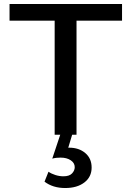

<svg xmlns="http://www.w3.org/2000/svg" viewBox="-20 -678 661 966"><path d="M255 0V-658H365V0ZM28 -574V-658H594V-574ZM283 0H343L315 93L272 79Q282 72 296 68.5Q310 65 328 65Q377 65 409 92Q441 119 441 165Q441 212 404.5 240Q368 268 308 268Q277 268 251 260Q225 252 204 236L224 186Q238 196 258.5 202.5Q279 209 299 209Q329 209 342.5 194.5Q356 180 356 163Q356 142 336 128.5Q316 115 285 115Q275 115 264.5 116Q254 117 243 120Z"/></svg>

Font: Ysabeau SC SemiBold
Style: Regular
Weight: 600
Designer: Christian Thalmann (Catharsis Fonts)
Version: Version 2.001;gftools[0.9.30]; featfreeze: smcp